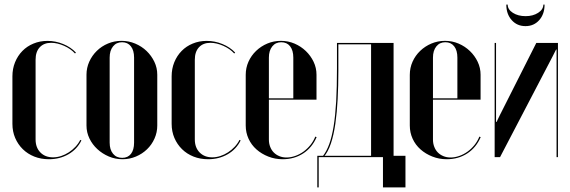

<svg xmlns="http://www.w3.org/2000/svg" viewBox="-20 -681 2472 832"><path d="M33.8 -350.5V-144.5Q33.8 -111 45.8 -83.1Q57.8 -55.2 78.8 -34.6Q99.8 -14 128.6 -2.5Q157.5 9 191.8 9Q239.2 9 276.6 -12.6Q314 -34.2 332.8 -72.5L327.8 -74.8Q320 -59 307 -45.1Q294 -31.2 278.1 -20.9Q262.2 -10.5 244.8 -4.9Q227.2 0.8 209.8 0.8Q175.8 0.8 155 -20.4Q134.2 -41.5 134.2 -76.8V-422.2Q134.2 -456.8 152.2 -476.1Q170.2 -495.5 201.8 -495.5Q228.2 -495.5 257.5 -482.5Q286.8 -469.5 305 -449.2L309 -453.2Q286.8 -476.8 253.9 -490.2Q221 -503.8 185.8 -503.8Q153 -503.8 125.1 -492.2Q97.2 -480.8 77 -460.1Q56.8 -439.5 45.2 -411.2Q33.8 -383 33.8 -350.5Z M506.8 -504Q537.8 -504 566 -492.1Q594.3 -480.1 615.3 -459.9Q636.2 -439.8 648.9 -413.3Q661.5 -386.9 661.5 -357.2V-137Q661.5 -107.5 649.6 -80.7Q637.7 -53.9 617.1 -34.1Q596.5 -14.2 569 -2.6Q541.5 9 511 9Q479.2 9 451.3 -3Q423.3 -15 401.8 -34.9Q380.2 -54.8 367.5 -81.1Q354.8 -107.4 354.8 -137V-357.2Q354.8 -386.7 366.7 -413.5Q378.7 -440.2 399.5 -460.5Q420.2 -480.8 447.9 -492.4Q475.5 -504 506.8 -504ZM508.8 -498Q484.2 -498 469.8 -479.9Q455.2 -461.8 455.2 -431.5V-62.8Q455.2 -32.5 469.8 -14.8Q484.3 3 509.5 3Q534 3 547.5 -14.2Q561 -31.5 561 -62.8V-431.5Q561 -462.8 547.1 -480.4Q533.2 -498 508.8 -498Z M723.8 -350.5V-144.5Q723.8 -111 735.8 -83.1Q747.8 -55.2 768.8 -34.6Q789.8 -14 818.6 -2.5Q847.5 9 881.8 9Q929.2 9 966.6 -12.6Q1004 -34.2 1022.8 -72.5L1017.8 -74.8Q1010 -59 997 -45.1Q984 -31.2 968.1 -20.9Q952.2 -10.5 934.8 -4.9Q917.2 0.8 899.8 0.8Q865.8 0.8 845 -20.4Q824.2 -41.5 824.2 -76.8V-422.2Q824.2 -456.8 842.2 -476.1Q860.2 -495.5 891.8 -495.5Q918.2 -495.5 947.5 -482.5Q976.8 -469.5 995 -449.2L999 -453.2Q976.8 -476.8 943.9 -490.2Q911 -503.8 875.8 -503.8Q843 -503.8 815.1 -492.2Q787.2 -480.8 767 -460.1Q746.8 -439.5 735.2 -411.2Q723.8 -383 723.8 -350.5Z M1044.8 -356.5V-137Q1044.8 -106.5 1057.1 -79.7Q1069.4 -52.9 1091.4 -33.5Q1113.3 -14.1 1142.6 -2.6Q1171.8 9 1204.8 9Q1255 9 1293.6 -16Q1332.2 -41 1352 -86.8L1346.2 -89Q1338.5 -69.5 1325.4 -53Q1312.2 -36.5 1295.4 -24.2Q1278.5 -12 1259.2 -5.2Q1239.9 1.5 1221.5 1.5Q1204.5 1.5 1190.3 -4.4Q1176.1 -10.3 1166.3 -20.3Q1156.5 -30.2 1150.9 -44.6Q1145.2 -59 1145.2 -75.8V-431.5Q1145.2 -461.8 1159.8 -479.9Q1174.2 -498 1198.8 -498Q1223.2 -498 1237.1 -480.4Q1251 -462.8 1251 -431.5V-255H1140V-249H1351.5V-357.2Q1351.5 -386.9 1338.9 -413.3Q1326.2 -439.8 1305.2 -459.9Q1284.2 -480.1 1256.4 -492.1Q1228.5 -504 1197.4 -504Q1166.2 -504 1138.6 -492.4Q1111 -480.8 1089.8 -460.5Q1068.7 -440.3 1056.7 -413.6Q1044.8 -386.9 1044.8 -356.5Z M1685.5 0V-495H1440.2V-384Q1440.2 -303 1436.8 -241.6Q1433.2 -180.1 1425.8 -134.2Q1418.2 -88.2 1406.8 -56.7Q1395.2 -25.2 1379.5 -5.2L1383.2 -2Q1401.2 -22 1413.8 -59Q1426.2 -96 1433.2 -145Q1440.2 -194 1443.2 -252Q1446.2 -310 1446.2 -373V-489H1588V0ZM1361 131V0H1639.5V131H1737V-6H1355V131Z M1755.8 -356.5V-137Q1755.8 -106.5 1768.1 -79.7Q1780.4 -52.9 1802.4 -33.5Q1824.3 -14.1 1853.6 -2.6Q1882.8 9 1915.8 9Q1966 9 2004.6 -16Q2043.2 -41 2063 -86.8L2057.2 -89Q2049.5 -69.5 2036.4 -53Q2023.2 -36.5 2006.4 -24.2Q1989.5 -12 1970.2 -5.2Q1950.9 1.5 1932.5 1.5Q1915.5 1.5 1901.3 -4.4Q1887.1 -10.3 1877.3 -20.3Q1867.5 -30.2 1861.9 -44.6Q1856.2 -59 1856.2 -75.8V-431.5Q1856.2 -461.8 1870.8 -479.9Q1885.2 -498 1909.8 -498Q1934.2 -498 1948.1 -480.4Q1962 -462.8 1962 -431.5V-255H1851V-249H2062.5V-357.2Q2062.5 -386.9 2049.9 -413.3Q2037.2 -439.8 2016.2 -459.9Q1995.2 -480.1 1967.4 -492.1Q1939.5 -504 1908.4 -504Q1877.2 -504 1849.6 -492.4Q1822 -480.8 1800.8 -460.5Q1779.7 -440.3 1767.7 -413.6Q1755.8 -386.9 1755.8 -356.5Z M2304 -495 2145.5 -181 2131.8 -152.5H2129.5V-182.5V-495H2123.5V0H2146.8L2375 -437.2L2389.8 -466.5H2391.8V-436.5V0H2397.8V-495ZM2334.5 -661H2339.8Q2339.8 -619.8 2316.6 -593.8Q2293.5 -567.8 2257 -567.8Q2220.5 -567.8 2197.3 -593.9Q2174 -620 2174 -661H2180Q2180 -639.8 2202.5 -625.4Q2225 -611 2257.7 -611Q2289.5 -611 2312 -625.5Q2334.5 -640 2334.5 -661Z"/></svg>

Font: Moniqa Black
Style: Regular
Weight: 900
Designer: Rajesh Rajput
Foundry: Rajesh Rajput
Version: Version 1.000